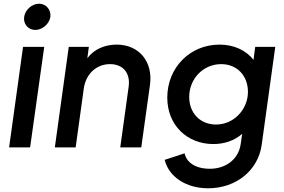

<svg xmlns="http://www.w3.org/2000/svg" viewBox="-20 -793 1530 1033"><path d="M29 0H142L218 -541H104ZM110 -702C104 -664 132 -632 170 -632C208 -632 245 -664 251 -702C256 -740 228 -773 190 -773C152 -773 115 -740 110 -702Z M275 0H387L431 -318C443 -398 501 -448 572 -448C642 -448 683 -400 672 -325L627 0H740L787 -337C804 -461 728 -553 608 -553C544 -553 487 -529 450 -480L458 -541H350Z M1100 220C1250 220 1369 124 1388 -14L1461 -541H1353L1344 -471C1303 -523 1238 -553 1161 -553C1002 -553 880 -429 880 -268C880 -120 986 -18 1128 -18C1188 -18 1242 -37 1283 -73L1275 -18C1263 67 1191 115 1110 115C1031 115 984 81 973 32L866 67C888 157 979 220 1100 220ZM998 -271C998 -371 1075 -448 1170 -448C1256 -448 1314 -385 1314 -299C1314 -205 1239 -123 1142 -123C1057 -123 998 -185 998 -271Z"/></svg>

Font: Mluvka SemiBold
Style: Italic
Weight: 600
Italic angle: -8°
Designer: Modified by Jiří Krblich, Original typeface by Gumpita Rahayu
Foundry: Gumpita Rahayu & Jiří Krblich
Version: Version 2.000;Glyphs 3.1.1 (3134)